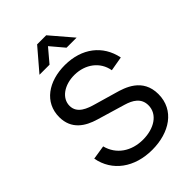

<svg xmlns="http://www.w3.org/2000/svg" viewBox="-275 -1055 1181 1181"><g transform="rotate(-45 315.0 -465.0)"><path d="M325.5 15C475 15 595 -61.5 595 -201C595 -339.5 476.5 -375 414 -392.5L277 -432C223.5 -447 157 -470 157 -536.5C157 -603 225.5 -651 314 -650C405.5 -649 481 -595 496 -507.5L590.5 -524C564 -655 460 -733.5 315 -734.5C171.5 -735 63 -660 63 -532.5C63 -426 139 -379.5 219 -356L402.5 -301.5C454 -286 503 -259 503 -196C503 -117.5 426.5 -69.5 330 -69.5C229.5 -69.5 150 -123 127 -214L35 -199.5C59 -67 172.5 15 325.5 15ZM161.5 -802.5H249L323 -890L397 -802.5H484.5L362.5 -945H283.5Z"/></g></svg>

Font: Eudonet Medium
Style: Regular
Weight: 500
Designer: Mikhail Sharanda
Foundry: Mikhail Sharanda
Version: Version 4.503;Glyphs 3.1.2 (3151)